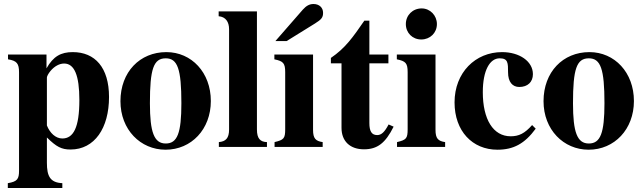

<svg xmlns="http://www.w3.org/2000/svg" viewBox="-20 -733 3207 958"><path d="M212 -461H20V-437C64 -430 75 -416 75 -372V118C75 160 67 173 19 181V205H291V181C230 178 214 146 214 79V-47C262 0 287 13 332 13C452 13 524 -94 524 -249C524 -396 454 -473 343 -473C284 -473 246 -452 212 -392ZM214 -346C214 -352 221 -366 232 -379C252 -403 277 -416 300 -416C351 -416 376 -357 376 -234C376 -96 346 -42 291 -42C258 -42 229 -69 214 -107Z M1032 -229C1032 -371 936 -473 810 -473C678 -473 581 -374 581 -228C581 -86 681 14 806 14C935 14 1032 -88 1032 -229ZM885 -218C885 -69 865 -17 807 -17C749 -17 728 -73 728 -218C728 -389 746 -442 807 -442C866 -442 885 -389 885 -218Z M1312 0V-24C1279 -25 1262 -41 1262 -87V-676H1071V-652C1106 -649 1123 -624 1123 -587V-87C1123 -43 1106 -27 1072 -24V0Z M1590 0V-24C1555 -29 1542 -42 1542 -85V-461H1349V-437C1393 -428 1403 -418 1403 -373V-88C1403 -42 1396 -35 1350 -24V0ZM1354 -528H1410L1552 -616C1584 -636 1592 -646 1592 -669C1592 -695 1573 -713 1544 -713C1524 -713 1508 -704 1491 -685Z M1919 -112C1899 -74 1883 -59 1862 -59C1834 -59 1823 -79 1823 -119V-417H1918V-461H1823V-630H1798C1740 -546 1703 -493 1631 -444V-417H1684V-95C1684 -28 1727 12 1796 12C1863 12 1903 -19 1944 -101Z M2160 -613C2160 -656 2126 -691 2084 -691C2039 -691 2005 -657 2005 -613C2005 -569 2038 -536 2082 -536C2126 -536 2160 -569 2160 -613ZM2201 0V-24C2166 -29 2153 -42 2153 -85V-461H1960V-437C2004 -428 2014 -418 2014 -373V-88C2014 -42 2007 -35 1961 -24V0Z M2635 -109C2598 -67 2569 -53 2528 -53C2441 -53 2389 -137 2389 -273C2389 -382 2424 -442 2473 -442C2515 -442 2515 -419 2515 -372C2515 -324 2537 -299 2571 -299C2613 -299 2639 -324 2639 -363C2639 -427 2572 -473 2485 -473C2352 -473 2248 -371 2248 -222C2248 -79 2337 14 2462 14C2542 14 2598 -16 2653 -91Z M3143 -229C3143 -371 3047 -473 2921 -473C2789 -473 2692 -374 2692 -228C2692 -86 2792 14 2917 14C3046 14 3143 -88 3143 -229ZM2996 -218C2996 -69 2976 -17 2918 -17C2860 -17 2839 -73 2839 -218C2839 -389 2857 -442 2918 -442C2977 -442 2996 -389 2996 -218Z"/></svg>

Font: STIXGeneral
Style: Bold
Weight: 700
Designer: MicroPress Inc., with final additions and corrections provided by Coen Hoffman, Elsevier (retired)
Version: Version 1.1.0